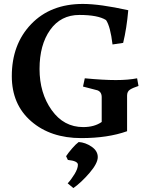

<svg xmlns="http://www.w3.org/2000/svg" viewBox="-20 -686 747 976"><path d="M401 -666Q488 -666 632 -634Q624 -542 606 -468L552 -460Q541 -552 519 -584Q478 -610 383.5 -610Q289 -610 235 -534Q181 -458 181 -335.5Q181 -213 242.5 -126.5Q304 -40 403 -40Q460 -40 497 -66V-192Q497 -219 475 -227L402 -246L411 -288Q505 -279 568.5 -279Q632 -279 677 -288L684 -249Q656 -240 641 -230.5Q626 -221 626 -200V-19Q528 16 393 16Q237 16 138.5 -69.5Q40 -155 40 -299Q40 -461 138.5 -563.5Q237 -666 401 -666ZM353 270 324 246Q342 227 359 199Q376 171 376 151.5Q376 132 325 127L316 108Q327 91 346.5 68.5Q366 46 380 36Q414 38 445.5 59.5Q477 81 477 112.5Q477 144 435.5 192.5Q394 241 353 270Z"/></svg>

Font: Buenard
Style: Bold
Weight: 700
Foundry: FontFuror
Version: Version 1.002 2011